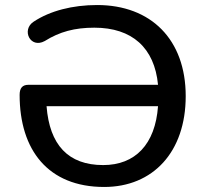

<svg xmlns="http://www.w3.org/2000/svg" viewBox="-20 -734 815 763"><path d="M394 9C588 9 718 -130 718 -352C718 -577 580 -714 366 -714C268 -714 179 -691 114 -648C64 -616 100 -539 158 -571C217 -608 277 -624 355 -624C505 -624 594 -544 608 -397H93C69 -397 58 -384 58 -357C58 -138 171 9 394 9ZM390 -78C251 -78 177 -158 165 -312H608C597 -160 517 -78 390 -78Z"/></svg>

Font: Nunito SemiBold
Style: Regular
Weight: 600
Designer: Vernon Adams
Foundry: Vernon Adams
Version: Version 3.602